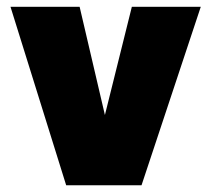

<svg xmlns="http://www.w3.org/2000/svg" viewBox="-20 -551 628 571"><path d="M400.9 0H176.8L11.2 -530.8H216.8L292 -209L372.1 -530.8H577.1Z"/></svg>

Font: Squarion Black
Style: Regular
Weight: 900
Designer: Natanael Gama
Version: Version 1.00;September 12, 2019;FontCreator 11.5.0.2425 64-b